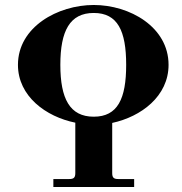

<svg xmlns="http://www.w3.org/2000/svg" viewBox="-20 -750 728 770"><path d="M222 -490C222 -626 260 -698 356 -698C452 -698 486 -626 486 -490C486 -354 452 -282 356 -282C260 -282 222 -354 222 -490ZM52 -490C52 -364 164 -282 282 -258V-56C282 -38 276 -32 258 -32H194V0H518V-32H454C436 -32 430 -38 430 -56V-257C546 -282 656 -364 656 -490C656 -642 500 -730 356 -730C212 -730 52 -642 52 -490Z"/></svg>

Font: Old Standard
Style: Bold
Weight: 700
Designer: Alexey Kryukov <alexios@thessalonica.org.ru>
Version: Version 2.0.2